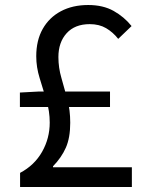

<svg xmlns="http://www.w3.org/2000/svg" viewBox="-20 -746 595 766"><path d="M60.1 0V-56.3Q117.4 -86.6 147.9 -140.4Q178.4 -194.2 178.4 -257Q178.4 -302.1 165.2 -346.2Q152 -390.3 138.3 -434Q124.6 -477.8 124.6 -521.5Q124.6 -585.1 150.5 -630.8Q176.4 -676.5 222.9 -701.2Q269.5 -726 331.9 -726Q391.4 -726 433.5 -702.3Q475.6 -678.6 504.9 -642L451.6 -590.9Q430.7 -617.5 403.3 -633.6Q375.9 -649.7 338.1 -649.7Q278.6 -649.7 245.8 -613.4Q213 -577.1 213 -518.4Q213 -475.7 225.1 -434.7Q237.1 -393.7 248.7 -350.2Q260.2 -306.8 260.2 -256.2Q260.2 -196.5 242.8 -157Q225.4 -117.5 191.5 -82.6V-78.6H506.1V0ZM59.4 -319V-376.8L134 -380.8H418.9V-319Z"/></svg>

Font: Noto Sans TC Thin
Style: Regular
Weight: 100
Designer: Ryoko NISHIZUKA 西塚涼子 (kana, bopomofo & ideographs); Paul D. Hunt (Latin, Greek & Cyrillic); Sandoll Communications 산돌커뮤니
Foundry: Adobe
Version: Version 2.004-H2;hotconv 1.0.118;makeotfexe 2.5.65603